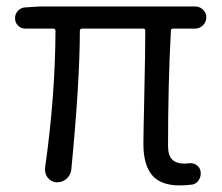

<svg xmlns="http://www.w3.org/2000/svg" viewBox="-20 -560 685 593"><path d="M535.2 12.7Q476.6 12.7 449.7 -19Q422.9 -50.8 422.9 -115.2Q422.9 -142.6 425.8 -272Q428.7 -401.4 428.7 -464.8Q428.7 -471.7 421.9 -471.7H234.4Q226.6 -471.7 226.6 -464.8Q226.6 -308.6 200.2 -36.1Q198.2 -19.5 185.5 -7.8Q172.9 2.9 157.2 2.9Q156.2 2.9 154.3 2.9Q137.7 2 127 -11.7Q119.1 -22.5 119.1 -35.2Q119.1 -38.1 119.1 -41Q150.4 -259.8 151.4 -464.8Q151.4 -471.7 143.6 -471.7H57.6Q44.9 -471.7 35.6 -481Q26.4 -490.2 26.4 -503.9Q26.4 -516.6 35.2 -526.4Q43.9 -536.1 57.6 -537.1L101.6 -540H583Q596.7 -540 606.9 -530.3Q617.2 -520.5 617.2 -506.3Q617.2 -492.2 606.9 -481.9Q596.7 -471.7 583 -471.7H515.6Q507.8 -471.7 507.8 -464.8Q499 -301.8 499 -109.4Q499 -80.1 511.7 -67.4Q524.4 -54.7 549.8 -54.7Q555.7 -54.7 562.5 -55.7Q576.2 -57.6 586.9 -50.3Q597.7 -43 599.6 -30.3Q601.6 -16.6 594.7 -4.9Q587.9 6.8 575.2 9.8Q556.6 12.7 535.2 12.7Z"/></svg>

Font: Gen Jyuu Gothic P Normal
Style: Regular
Weight: 300
Designer: [Source Han Sans]
Ryoko NISHIZUKA  (kana & ideographs); Paul D. Hunt (Latin, Greek & Cyrillic); Wenlong ZHANG  (bopomofo
Version: Version 1.002.20150607